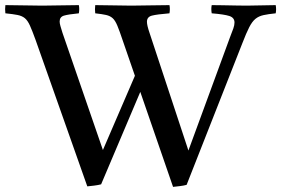

<svg xmlns="http://www.w3.org/2000/svg" viewBox="-38 -721 1098 750"><path d="M638 9 510 -362 357 -1Q346 2 330 4Q314 6 303 7L101 -565Q88 -601 79 -621Q70 -641 59 -650Q48 -659 30.5 -662.5Q13 -666 -17 -669Q-19 -685 -17 -701Q16 -701 54.5 -700Q93 -699 127 -699Q156 -699 197.5 -700Q239 -701 270 -701Q273 -686 270 -669Q229 -665 212 -660Q195 -655 195 -637Q195 -630 198 -619.5Q201 -609 206 -593L364 -135L489 -425L441 -564Q429 -600 420.5 -620.5Q412 -641 402 -650Q392 -659 376.5 -662.5Q361 -666 334 -669Q332 -685 334 -701Q369 -701 405 -700Q441 -699 475 -699Q505 -699 548 -700Q591 -701 624 -701Q627 -686 624 -669Q575 -665 555.5 -660Q536 -655 536 -636Q536 -622 546 -593L698 -133L861 -577Q869 -597 873.5 -610Q878 -623 878 -633Q878 -652 858 -658.5Q838 -665 789 -669Q786 -686 789 -701Q803 -701 830 -700.5Q857 -700 884.5 -699.5Q912 -699 926 -699Q957 -699 983 -700Q1009 -701 1039 -701Q1042 -685 1039 -669Q1010 -666 991.5 -662Q973 -658 960 -647.5Q947 -637 935.5 -614.5Q924 -592 909 -553L691 1Q681 4 664.5 6Q648 8 638 9Z"/></svg>

Font: Tiro Kannada
Style: Regular
Weight: 400
Designer: Kannada: John Hudson & Fiona Ross. Latin: John Hudson.
Foundry: Tiro Typeworks Ltd.
Version: Version 1.52